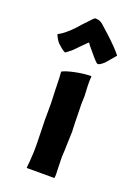

<svg xmlns="http://www.w3.org/2000/svg" viewBox="-127 -696 539 753"><g transform="rotate(20 142.5 -319.5)"><path d="M201 -341Q199 -312 201 -259Q201 -246 201.5 -229.5Q202 -213 202.5 -204.5Q203 -196 203 -191Q203 -183 201 -135Q201 -126 200.5 -114.5Q200 -103 199.5 -96Q199 -89 199 -85Q199 -63 200 -42Q202 -10 200 0Q200 2 199 2H143H86Q84 2 84 0Q87 -23 89 -67Q90 -83 88 -152Q86 -206 87 -236Q88 -262 85 -324Q84 -381 82 -398V-399H83V-400Q98 -408 131 -415Q169 -423 198 -423Q200 -423 200 -422Q198 -404 199 -381Q201 -343 201 -341ZM266 -534Q267 -533 266 -532Q262 -528 249.5 -512.5Q237 -497 232 -492Q211 -473 204 -477Q198 -480 182 -499L157 -529Q156 -530 152 -535Q148 -540 148 -541Q146 -544 145 -544Q145 -543 143 -541H142L119 -518Q102 -500 92 -491L79 -481L71 -475Q69 -475 61 -480Q55 -484 52 -487Q42 -495 37 -500Q25 -514 18 -532L19 -533Q44 -545 81 -584Q85 -589 93.5 -598.5Q102 -608 113 -619Q124 -630 127 -634L135 -641Q137 -642 149 -640Q161 -638 172 -627L202 -600Q246 -560 266 -534Z"/></g></svg>

Font: Tovari Sans
Style: Bold
Weight: 700
Designer: Verneri Kontto, Denis Ignatov
Foundry: Verneri Kontto
Version: Version 1.10 May 7, 2019